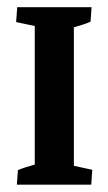

<svg xmlns="http://www.w3.org/2000/svg" viewBox="-20 -503 295 523"><path d="M25.9 0 28.8 -39.6Q47.4 -47.4 74.7 -54.7V-432.1L23.9 -442.9L26.9 -483.4H229.5L226.6 -443.8Q208.5 -436 181.2 -428.7V-51.3L231.4 -40.5L228.5 0Z"/></svg>

Font: Markazi Text SemiBold
Style: Regular
Weight: 600
Designer: Borna Izadpanah (Arabic designer), Fiona Ross (Arabic design director) and Florian Runge (Latin designer)
Foundry: Borna Izadpanah and Florian Runge
Version: Version 1.001; ttfautohint (v1.8.3)